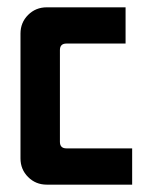

<svg xmlns="http://www.w3.org/2000/svg" viewBox="-20 -502 415 522"><path d="M107.1 -482.1H321.4V-383.6H160.7Q142.9 -383.6 142.9 -365.7V-116.4Q142.9 -98.6 160.7 -98.6H339.3V0H107.1Q77.1 0 56.4 -20.7Q35.7 -41.4 35.7 -71.4V-410.7Q35.7 -440.7 56.4 -461.4Q77.1 -482.1 107.1 -482.1Z"/></svg>

Font: Aire Exterior
Style: Regular
Weight: 400
Width: 4
Designer: Jayvee Enaguas (HarvettFox96)
Version: 20190503.02